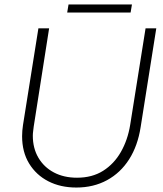

<svg xmlns="http://www.w3.org/2000/svg" viewBox="-20 -827 730 860"><path d="M322 13Q251 13 196.5 -15Q142 -43 110.5 -94.5Q79 -146 79 -217Q79 -229 80 -241.5Q81 -254 83 -267L152 -700H200L131 -260Q130 -250 128.5 -239.5Q127 -229 127 -219Q127 -163 152 -120.5Q177 -78 221.5 -54.5Q266 -31 325 -31Q393 -31 442 -62Q491 -93 521.5 -146.5Q552 -200 563 -267L632 -700H680L610 -258Q597 -174 558.5 -113.5Q520 -53 459.5 -20Q399 13 322 13ZM281 -771 287 -807H571L565 -771Z"/></svg>

Font: MuseoModerno Thin ExtraLight
Style: Italic
Weight: 250
Italic angle: -9°
Version: Version 1.003